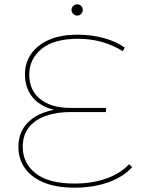

<svg xmlns="http://www.w3.org/2000/svg" viewBox="-20 -863 654 886"><path d="M324 3Q238 3 180.5 -21.5Q123 -46 94 -88Q65 -130 65 -184Q65 -243 95.5 -282.5Q126 -322 178.5 -342Q231 -362 296 -362L300 -349Q235 -349 189 -370Q143 -391 119 -430Q95 -469 95 -521Q95 -571 122.5 -612.5Q150 -654 204.5 -678.5Q259 -703 339 -703Q401 -703 458.5 -687.5Q516 -672 556 -643L546 -627Q502 -655 450 -669.5Q398 -684 340 -684Q228 -684 171.5 -637Q115 -590 115 -520Q115 -446 166 -405.5Q217 -365 305 -365H469V-346H306Q242 -346 192 -328.5Q142 -311 113.5 -275.5Q85 -240 85 -185Q85 -110 144.5 -63Q204 -16 325 -16Q406 -16 471.5 -39.5Q537 -63 575 -105L590 -92Q550 -47 480.5 -22Q411 3 324 3ZM336 -791Q326 -791 318 -799Q310 -807 310 -817Q310 -828 318 -835.5Q326 -843 336 -843Q347 -843 354.5 -835.5Q362 -828 362 -817Q362 -807 354.5 -799Q347 -791 336 -791Z"/></svg>

Font: Montserrat Alternates Thin
Style: Regular
Weight: 100
Designer: Julieta Ulanovsky
Foundry: Julieta Ulanovsky
Version: Version 9.000